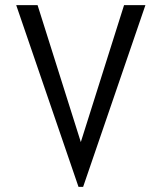

<svg xmlns="http://www.w3.org/2000/svg" viewBox="-20 -719 628 746"><path d="M285 7H303L545 -699H462L294 -167L126 -699H43Z"/></svg>

Font: Juman Normal
Style: Regular
Weight: 300
Designer: Bandar Raffah (Arabic) Julieta Ulanovsky (Latin)
Foundry: Caramella
Version: Version 5.022;PS 005.022;hotconv 1.0.88;makeotf.lib2.5.64775